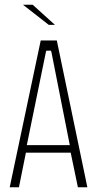

<svg xmlns="http://www.w3.org/2000/svg" viewBox="-20 -791 412 811"><path d="M21 0 152 -620H220L349 0H309L277 -154L286 -146H83L91 -154L60 0ZM92 -172 88 -178H282L276 -172L197 -572L195 -577H176L174 -572ZM186 -686 77 -771H118L212 -686Z"/></svg>

Font: Smooch Sans Thin Light
Style: Regular
Weight: 300
Version: Version 1.010